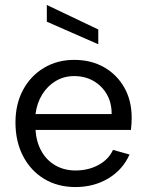

<svg xmlns="http://www.w3.org/2000/svg" viewBox="-20 -749 594 776"><path d="M285 7Q213.3 7 158.6 -26Q104 -59 73.3 -118Q42.5 -177 42.5 -254.3Q42.5 -328.3 73 -385.3Q103.5 -442.3 157.4 -474.6Q211.3 -507 279.8 -507Q348.2 -507 400.5 -477.3Q452.7 -447.5 482.5 -394.9Q512.2 -342.3 512.2 -273.1Q512.2 -262.3 511.5 -249.7Q510.7 -237.1 509.2 -223.9H123.5Q126.8 -174.8 147.7 -137.7Q168.6 -100.6 204.2 -80.3Q239.9 -60 285 -60Q337.3 -60 378.4 -82.4Q419.4 -104.9 436.7 -143.2L503.5 -124.5Q476.2 -63 417.9 -28Q359.5 7 285 7ZM123.5 -287.9H431.2Q431.7 -332.8 412 -367.5Q392.2 -402.1 357.9 -421.8Q323.6 -441.5 279.8 -441.5Q238.9 -441.5 205.5 -421.7Q172.1 -401.9 150.7 -367.4Q129.3 -333 123.5 -287.9ZM377.2 -570.1 169.3 -661.3V-728.9L377.2 -629.9Z"/></svg>

Font: Envelope Sans Variable
Style: Regular
Weight: 500
Designer: Andreas Rasmussen / Norman Anderson
Foundry: mail.de GmbH
Version: Version 1.150